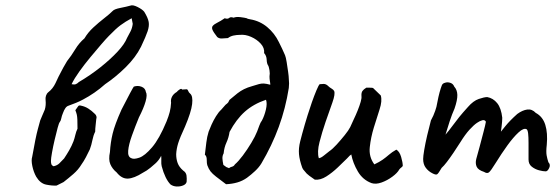

<svg xmlns="http://www.w3.org/2000/svg" viewBox="-20 -690 2070 716"><path d="M191 2Q174 3 152 -1.5Q130 -6 115 -31Q105 -49 100.5 -71Q96 -93 100 -105Q113 -179 121 -208Q129 -237 130 -241Q132 -245 138 -260Q144 -275 147 -281Q152 -297 150 -317Q149 -325 151.5 -333Q154 -341 160 -346Q177 -359 187 -380Q190 -387 198 -403.5Q206 -420 215.5 -437Q225 -454 230 -462Q246 -482 260.5 -506Q275 -530 295 -547Q308 -569 328 -587.5Q348 -606 368 -621.5Q388 -637 400 -649Q406 -656 429 -660.5Q452 -665 466 -669Q475 -673 493 -664Q511 -655 518 -646Q532 -623 534.5 -608Q537 -593 530.5 -573.5Q524 -554 506 -516Q486 -476 449 -439.5Q412 -403 372 -376Q353 -359 332 -344.5Q311 -330 290 -319Q277 -312 263.5 -306.5Q250 -301 236 -296Q229 -294 224 -287Q219 -280 215 -269Q210 -257 208.5 -248.5Q207 -240 203 -235Q200 -232 195 -213.5Q190 -195 184 -169.5Q178 -144 174 -121.5Q170 -99 170 -90Q170 -83 171.5 -78Q173 -73 180 -70Q193 -73 201 -80.5Q209 -88 219 -99Q229 -114 238 -129.5Q247 -145 254 -163Q258 -174 261 -187Q264 -200 269 -210Q269 -232 268.5 -243.5Q268 -255 266.5 -262Q265 -269 261 -279Q269 -291 272 -294.5Q275 -298 282 -296Q297 -293 309.5 -285Q322 -277 333 -266Q338 -262 339.5 -256.5Q341 -251 339 -246Q338 -234 336.5 -222Q335 -210 335 -199Q328 -185 324.5 -167Q321 -149 315 -133Q309 -120 300.5 -104Q292 -88 284 -77Q272 -57 253.5 -41Q235 -25 217 -11ZM247 -376Q257 -374 262.5 -376Q268 -378 274 -384Q318 -410 355 -439.5Q392 -469 418.5 -497.5Q445 -526 454 -549Q460 -560 466.5 -572.5Q473 -585 475 -601L471 -622Q447 -609 429.5 -596Q412 -583 386 -556Q376 -546 357.5 -524.5Q339 -503 317 -476.5Q295 -450 276 -423.5Q257 -397 247 -376Z M616 -2Q606 -12 597.5 -29.5Q589 -47 583 -70Q581 -78 581.5 -90.5Q582 -103 581 -109Q578 -102 571.5 -93.5Q565 -85 559 -80Q555 -76 541 -64.5Q527 -53 513 -46Q480 -25 457 -24Q434 -23 415 -47Q399 -60 391.5 -77.5Q384 -95 390 -123Q392 -158 400 -191.5Q408 -225 433 -281Q454 -322 465 -342.5Q476 -363 479 -367Q494 -372 508 -366.5Q522 -361 524 -347Q530 -337 523 -312Q516 -287 498 -252Q484 -218 472 -184.5Q460 -151 458 -128Q456 -105 470 -100Q479 -95 499.5 -102Q520 -109 547 -140.5Q574 -172 601 -237Q609 -257 613 -272.5Q617 -288 618 -307Q616 -319 621.5 -329.5Q627 -340 639 -347Q643 -352 650 -356.5Q657 -361 659 -356L675 -357Q679 -358 681.5 -351.5Q684 -345 689 -341Q700 -332 696.5 -302Q693 -272 670 -218Q651 -177 644.5 -156Q638 -135 637 -115Q637 -97 642.5 -82Q648 -67 663 -54Q674 -47 675.5 -35.5Q677 -24 676 -12Q674 -3 663 1.5Q652 6 639 5.5Q626 5 616 -2Z M753 -74Q751 -80 751 -94Q751 -108 744 -113Q747 -138 749.5 -159Q752 -180 758 -199Q762 -210 769 -225.5Q776 -241 785.5 -256.5Q795 -272 805 -281Q811 -287 816 -293.5Q821 -300 827 -304Q832 -308 833.5 -313Q835 -318 840 -321Q854 -333 865.5 -342Q877 -351 890 -357.5Q903 -364 921 -369Q937 -374 946 -376.5Q955 -379 964 -378.5Q973 -378 988 -374Q988 -379 986.5 -387.5Q985 -396 985 -405Q987 -416 985 -427.5Q983 -439 981 -444Q975 -452 974.5 -467Q974 -482 965 -492Q967 -511 952.5 -527Q938 -543 916.5 -552.5Q895 -562 875 -560Q863 -560 851 -557.5Q839 -555 830 -548Q818 -547 807.5 -546.5Q797 -546 790 -552Q776 -570 772.5 -578.5Q769 -587 773 -593Q779 -600 790.5 -605.5Q802 -611 818 -622Q829 -618 834.5 -623Q840 -628 851 -624Q861 -628 877 -626Q893 -624 900 -622Q903 -620 906 -619.5Q909 -619 913 -618Q949 -612 976.5 -589Q1004 -566 1020 -533Q1026 -521 1032 -508.5Q1038 -496 1043 -484Q1046 -477 1049 -458.5Q1052 -440 1054.5 -422Q1057 -404 1057 -396Q1058 -387 1058 -379Q1058 -371 1057 -362Q1045 -286 1019.5 -216.5Q994 -147 955 -81Q946 -66 931 -52Q916 -38 901 -27Q884 -15 864.5 -9.5Q845 -4 823 -3Q799 -21 785.5 -31.5Q772 -42 765 -51Q758 -60 753 -74ZM834 -63Q839 -67 845.5 -68.5Q852 -70 856 -77Q869 -88 885.5 -110Q902 -132 917 -157Q932 -182 939 -200Q943 -210 947 -221.5Q951 -233 957 -241Q966 -258 971.5 -281Q977 -304 972 -318Q925 -302 893 -273.5Q861 -245 836 -198Q833 -177 824.5 -158.5Q816 -140 814 -118Q809 -109 809.5 -99Q810 -89 813 -75Q822 -68 824 -67Q826 -66 834 -63Z M1366 -7Q1333 -19 1314.5 -50.5Q1296 -82 1290 -114Q1288 -113 1284 -109.5Q1280 -106 1274 -99Q1260 -85 1239.5 -65.5Q1219 -46 1197 -32Q1175 -18 1154 -20Q1144 -27 1133.5 -34.5Q1123 -42 1115 -53Q1112 -56 1110 -59Q1108 -62 1107 -65Q1097 -93 1095 -115Q1093 -137 1099.5 -163Q1106 -189 1117 -227Q1120 -237 1127 -260Q1134 -283 1143 -308.5Q1152 -334 1160 -353Q1168 -372 1172 -376Q1176 -376 1179.5 -376.5Q1183 -377 1187 -377Q1196 -377 1204 -369Q1209 -364 1216 -360Q1223 -356 1226 -351Q1231 -340 1219.5 -307.5Q1208 -275 1194 -235Q1181 -197 1171.5 -160Q1162 -123 1169 -100Q1177 -101 1188.5 -110.5Q1200 -120 1208 -126Q1220 -134 1235.5 -151Q1251 -168 1265.5 -186Q1280 -204 1286 -216Q1291 -228 1299 -244.5Q1307 -261 1314 -278.5Q1321 -296 1325 -310Q1329 -324 1328 -331Q1327 -344 1331.5 -350.5Q1336 -357 1346 -363Q1352 -363 1359 -363Q1366 -363 1371 -362Q1378 -355 1385.5 -348Q1393 -341 1400 -334Q1406 -314 1395.5 -282Q1385 -250 1374 -214Q1363 -178 1359 -141.5Q1355 -105 1376 -77Q1395 -86 1407 -94.5Q1419 -103 1430.5 -113Q1442 -123 1458 -132Q1470 -125 1476 -104.5Q1482 -84 1482 -71Q1479 -67 1475.5 -64.5Q1472 -62 1469 -58Q1462 -45 1443 -31Q1424 -17 1403 -9.5Q1382 -2 1366 -7Z M1592 -44Q1578 -51 1568 -64Q1558 -77 1558 -97Q1558 -107 1562 -131Q1566 -155 1573 -185Q1580 -215 1587 -241Q1597 -259 1603 -277Q1609 -295 1609 -299Q1611 -311 1615 -328.5Q1619 -346 1623.5 -360Q1628 -374 1630 -376Q1635 -381 1643.5 -382.5Q1652 -384 1661 -380.5Q1670 -377 1674 -367Q1685 -355 1685.5 -336Q1686 -317 1675 -285Q1666 -265 1657 -238Q1648 -211 1641.5 -188.5Q1635 -166 1634 -158L1609 -154Q1626 -170 1641 -187.5Q1656 -205 1663 -215Q1680 -238 1692.5 -253.5Q1705 -269 1725 -291Q1745 -314 1765.5 -321Q1786 -328 1797 -328Q1819 -324 1834 -305.5Q1849 -287 1853 -251Q1853 -237 1850.5 -218Q1848 -199 1848 -199Q1848 -199 1864.5 -219.5Q1881 -240 1909 -265Q1928 -279 1946 -281.5Q1964 -284 1978 -269Q2004 -255 2013.5 -224.5Q2023 -194 2019 -150Q2016 -124 2018.5 -110.5Q2021 -97 2025 -85Q2034 -76 2028 -63.5Q2022 -51 2015 -51Q2005 -51 1990 -55Q1975 -59 1963 -68.5Q1951 -78 1951 -95V-157Q1951 -179 1949.5 -192Q1948 -205 1944 -208Q1933 -214 1913.5 -196Q1894 -178 1872 -147.5Q1850 -117 1829 -83Q1810 -52 1803 -47Q1796 -42 1785 -49Q1763 -56 1757.5 -68.5Q1752 -81 1756 -97Q1761 -114 1768.5 -142.5Q1776 -171 1783 -197.5Q1790 -224 1792 -236Q1788 -244 1778.5 -241.5Q1769 -239 1759 -232Q1747 -224 1731 -206.5Q1715 -189 1697 -160Q1685 -141 1671.5 -121Q1658 -101 1646.5 -86Q1635 -71 1627 -64Q1615 -43 1610 -40Q1605 -37 1592 -44Z"/></svg>

Font: Caveat Medium
Style: Regular
Weight: 500
Designer: Pablo Impallari
Foundry: Pablo Impallari
Version: Version 2.000